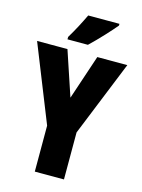

<svg xmlns="http://www.w3.org/2000/svg" viewBox="-135 -1004 797 1081"><g transform="rotate(15 263.0 -463.5)"><path d="M423 -917V-927H241C220 -883 195 -834 163 -781V-767H282C332 -814 395 -883 423 -917ZM264 -454 177 -714H0L178 -268V0H348V-274L526 -714H351Z"/></g></svg>

Font: Noto Sans Telugu ExtraCondensed Black
Style: Regular
Weight: 900
Width: 2
Designer: Jelle Bosma - Monotype Design Team
Foundry: Monotype Imaging Inc.
Version: Version 2.005